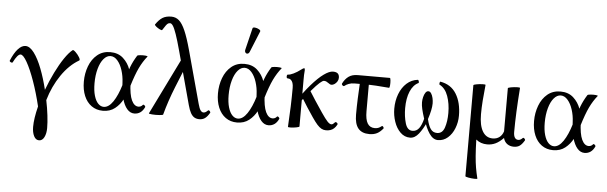

<svg xmlns="http://www.w3.org/2000/svg" viewBox="-57 -935 4480 1417"><g transform="rotate(5 2183.0 -226.5)"><path d="M214.8 174.3Q214.8 112.8 237.8 21Q214.4 -77.1 184.1 -162.6Q153.8 -248 125 -298.8Q96.2 -349.6 76.7 -349.6Q65.4 -349.6 52 -333.7Q38.6 -317.9 22.9 -286.6Q21 -283.2 14.9 -284.4Q8.8 -285.6 3.9 -289.8Q-1 -293.9 0.5 -297.9Q24.9 -356 52 -385.7Q79.1 -415.5 107.4 -415.5Q139.6 -415.5 171.4 -372.8Q203.1 -330.1 230.2 -259.8Q257.3 -189.5 277.8 -105.5Q303.2 -173.8 334.2 -236.8Q365.2 -299.8 397 -346.7Q428.7 -393.6 456.1 -415Q461.4 -419.4 478.5 -403.1Q495.6 -386.7 507.1 -367.2Q518.6 -347.7 511.2 -343.3Q438.5 -301.3 381.6 -218Q324.7 -134.8 294.4 -30.8Q306.2 26.9 312.5 80.3Q318.8 133.8 318.8 174.3Q318.8 214.8 304.9 242.2Q291 269.5 266.6 269.5Q242.2 269.5 228.5 242.2Q214.8 214.8 214.8 174.3Z M558.6 -190.9Q558.6 -252 578.6 -305.4Q598.6 -358.9 638.2 -391.8Q677.7 -424.8 734.4 -424.8Q793 -424.8 830.3 -391.1Q867.7 -357.4 884.5 -308.8Q901.4 -260.3 902.8 -212.4Q905.8 -124.5 925.3 -83.3Q944.8 -42 976.1 -42Q985.4 -42 993.7 -46.1Q1002 -50.3 1007.8 -58.1Q1010.3 -61 1015.1 -58.6Q1020 -56.2 1023.7 -51.3Q1027.3 -46.4 1025.9 -43Q1013.7 -16.1 994.4 -2.4Q975.1 11.2 949.7 11.2Q919.4 11.2 896.2 -15.4Q873 -42 859.4 -91.8Q845.7 -141.6 843.3 -210.4Q841.3 -256.3 827.6 -299.3Q814 -342.3 790.8 -369.1Q767.6 -396 739.3 -396Q711.4 -396 688.2 -368.9Q665 -341.8 651.6 -293.7Q638.2 -245.6 638.2 -186Q638.2 -131.8 649.4 -94Q660.6 -56.2 679.4 -37.1Q698.2 -18.1 720.7 -18.1Q757.3 -18.1 789.6 -65.7Q821.8 -113.3 845.7 -193.4Q873 -283.7 889.6 -327.4Q906.2 -371.1 934.1 -415.5Q937 -419.9 957.3 -421.6Q977.5 -423.3 995.6 -421.6Q1013.7 -419.9 1010.3 -415.5Q978 -376 953.9 -325.7Q929.7 -275.4 902.3 -185.5Q885.7 -130.9 864 -88.6Q842.3 -46.4 805.9 -17.6Q769.5 11.2 716.8 11.2Q668.5 11.2 632.6 -14.4Q596.7 -40 577.6 -85.9Q558.6 -131.8 558.6 -190.9Z M1345.7 -85.4 1239.7 -477.5Q1218.3 -556.6 1203.1 -599.9Q1188 -643.1 1177 -659.4Q1166 -675.8 1155.8 -675.8Q1146.5 -675.8 1140.1 -671.9Q1133.8 -668 1125.7 -657.2Q1117.7 -646.5 1101.6 -621.1Q1098.6 -616.7 1083.5 -624Q1068.4 -631.3 1055.4 -642.1Q1042.5 -652.8 1045.4 -657.2Q1070.3 -693.8 1095.9 -709.5Q1121.6 -725.1 1160.6 -725.1Q1193.4 -725.1 1217.8 -703.9Q1242.2 -682.6 1264.4 -631.8Q1286.6 -581.1 1311.5 -490.2L1417.5 -100.6Q1426.3 -67.4 1436 -54.2Q1445.8 -41 1457.5 -41Q1465.3 -41 1472.7 -44.9Q1480 -48.8 1490.7 -59.1Q1494.1 -62 1498.8 -59.1Q1503.4 -56.2 1506.3 -50.8Q1509.3 -45.4 1507.8 -43Q1490.7 -13.7 1473.1 -1.2Q1455.6 11.2 1432.1 11.2Q1410.2 11.2 1394.5 2Q1378.9 -7.3 1367.2 -28.3Q1355.5 -49.3 1345.7 -85.4ZM1277.3 -447.3 1305.2 -386.2 1233.4 -209Q1189.9 -100.6 1163.1 0Q1162.1 4.4 1134.8 6.3Q1107.4 8.3 1081.5 6.3Q1055.7 4.4 1057.6 0Z M1552.2 -190.9Q1552.2 -252 1572.3 -305.4Q1592.3 -358.9 1631.8 -391.8Q1671.4 -424.8 1728 -424.8Q1786.6 -424.8 1824 -391.1Q1861.3 -357.4 1878.2 -308.8Q1895 -260.3 1896.5 -212.4Q1899.4 -124.5 1918.9 -83.3Q1938.5 -42 1969.7 -42Q1979 -42 1987.3 -46.1Q1995.6 -50.3 2001.5 -58.1Q2003.9 -61 2008.8 -58.6Q2013.7 -56.2 2017.3 -51.3Q2021 -46.4 2019.5 -43Q2007.3 -16.1 1988 -2.4Q1968.8 11.2 1943.4 11.2Q1913.1 11.2 1889.9 -15.4Q1866.7 -42 1853 -91.8Q1839.4 -141.6 1836.9 -210.4Q1835 -256.3 1821.3 -299.3Q1807.6 -342.3 1784.4 -369.1Q1761.2 -396 1732.9 -396Q1705.1 -396 1681.9 -368.9Q1658.7 -341.8 1645.3 -293.7Q1631.8 -245.6 1631.8 -186Q1631.8 -131.8 1643.1 -94Q1654.3 -56.2 1673.1 -37.1Q1691.9 -18.1 1714.4 -18.1Q1751 -18.1 1783.2 -65.7Q1815.4 -113.3 1839.4 -193.4Q1866.7 -283.7 1883.3 -327.4Q1899.9 -371.1 1927.7 -415.5Q1930.7 -419.9 1950.9 -421.6Q1971.2 -423.3 1989.3 -421.6Q2007.3 -419.9 2003.9 -415.5Q1971.7 -376 1947.5 -325.7Q1923.3 -275.4 1896 -185.5Q1879.4 -130.9 1857.7 -88.6Q1835.9 -46.4 1799.6 -17.6Q1763.2 11.2 1710.4 11.2Q1662.1 11.2 1626.2 -14.4Q1590.3 -40 1571.3 -85.9Q1552.2 -131.8 1552.2 -190.9ZM1725.1 -529.3 1764.6 -691.4Q1766.6 -699.7 1782.5 -698.2Q1798.3 -696.8 1812.3 -688.7Q1826.2 -680.7 1822.8 -672.9L1759.8 -518.1Q1754.4 -504.4 1744.6 -502.2Q1734.9 -500 1728.5 -508.3Q1722.2 -516.6 1725.1 -529.3Z M2098.1 -278.8Q2098.1 -301.3 2093 -316.2Q2087.9 -331.1 2078.1 -338.6Q2068.4 -346.2 2053.2 -346.2Q2048.8 -346.2 2047.4 -353Q2045.9 -359.9 2047.6 -366.7Q2049.3 -373.5 2053.2 -373.5Q2069.8 -373.5 2095.7 -386Q2121.6 -398.4 2148.4 -418.9Q2156.7 -425.3 2161.9 -428.2Q2167 -431.2 2169.9 -431.2Q2172.9 -431.2 2174.3 -427.7Q2175.8 -424.3 2175.8 -417.5Q2173.8 -400.9 2173.3 -380.9Q2172.9 -360.8 2172.9 -342.3V0Q2172.9 4.4 2151.6 8.5Q2130.4 12.7 2109.4 13.4Q2088.4 14.2 2088.4 9.8Q2098.1 -145 2098.1 -278.8ZM2384.3 -424.8Q2408.7 -424.8 2419.9 -414.6Q2431.2 -404.3 2431.2 -382.8Q2431.2 -368.2 2423.1 -355.2Q2415 -342.3 2403.3 -334.7Q2391.6 -327.1 2381.8 -327.1Q2375.5 -327.1 2370.1 -329.6Q2364.7 -332 2357.9 -337.4Q2348.6 -344.2 2341.1 -347.7Q2333.5 -351.1 2323.2 -351.1Q2314.5 -351.1 2292.7 -332.3Q2271 -313.5 2232.4 -268.3Q2193.8 -223.1 2139.2 -149.4L2120.6 -166.5Q2175.3 -251 2226.1 -309.1Q2276.9 -367.2 2317.1 -396Q2357.4 -424.8 2384.3 -424.8ZM2264.6 -76.2Q2218.8 -143.1 2172.4 -219.2L2222.7 -279.8Q2267.1 -207.5 2329.6 -115.7Q2359.4 -71.8 2376.2 -54Q2393.1 -36.1 2405.3 -36.1Q2412.1 -36.1 2418.2 -40.5Q2424.3 -44.9 2432.1 -53.7Q2434.6 -56.6 2440.4 -54.4Q2446.3 -52.2 2449.7 -47.4Q2453.1 -42.5 2450.2 -37.1Q2440.9 -20 2429.2 -9.3Q2417.5 1.5 2402.8 6.3Q2388.2 11.2 2369.6 11.2Q2351.6 11.2 2336.2 2.9Q2320.8 -5.4 2304.2 -23.9Q2287.6 -42.5 2264.6 -76.2Z M2581.1 -123.5Q2581.1 -182.6 2583.5 -242.4Q2585.9 -302.2 2590.8 -390.6H2655.8V-154.8Q2655.8 -94.2 2673.3 -65.2Q2690.9 -36.1 2727.5 -36.1Q2741.7 -36.1 2752.9 -40.3Q2764.2 -44.4 2777.8 -55.2Q2781.2 -58.1 2785.2 -54.9Q2789.1 -51.8 2791.5 -46.6Q2793.9 -41.5 2792.5 -39.6Q2771 -12.7 2747.3 -0.7Q2723.6 11.2 2691.4 11.2Q2635.3 11.2 2608.2 -22Q2581.1 -55.2 2581.1 -123.5ZM2458 -342.8Q2475.1 -377.4 2501.2 -396.2Q2527.3 -415 2569.3 -415H2806.2Q2810.5 -415 2812.3 -396.5Q2814 -377.9 2812.3 -359.6Q2810.5 -341.3 2806.2 -341.8Q2752.9 -346.7 2709.2 -349.1Q2665.5 -351.6 2623.5 -351.6H2549.8Q2526.4 -351.6 2507.3 -344.2Q2488.3 -336.9 2476.6 -326.7Q2473.1 -323.7 2468 -326.2Q2462.9 -328.6 2459.5 -333.7Q2456.1 -338.9 2458 -342.8Z M2858.4 -191.9Q2858.4 -250.5 2877.4 -300.5Q2896.5 -350.6 2931.4 -382.1Q2966.3 -413.6 3012.2 -418.9Q3016.1 -419.4 3018.8 -414.3Q3021.5 -409.2 3022 -403.1Q3022.5 -397 3020.5 -396Q2981 -377.4 2959.5 -326.7Q2938 -275.9 2938 -202.6Q2938 -142.1 2952.9 -91.3Q2967.8 -40.5 3005.9 -40.5Q3035.6 -40.5 3054.2 -64.7Q3072.8 -88.9 3084.5 -136.7Q3070.8 -178.7 3064.5 -206.5Q3058.1 -234.4 3058.1 -256.3Q3058.1 -275.4 3063 -295.4Q3067.9 -315.4 3076.9 -328.6Q3085.9 -341.8 3098.1 -341.8Q3110.4 -341.8 3119.1 -328.4Q3127.9 -314.9 3132.6 -294.7Q3137.2 -274.4 3137.2 -254.9Q3137.2 -210.9 3112.8 -136.7Q3123.5 -88.9 3140.6 -64.7Q3157.7 -40.5 3188 -40.5Q3228 -40.5 3243.4 -86.2Q3258.8 -131.8 3258.8 -194.3Q3258.8 -263.7 3238.8 -319.6Q3218.8 -375.5 3175.8 -397.5Q3173.8 -398.4 3174.1 -404.3Q3174.3 -410.2 3176 -415.3Q3177.7 -420.4 3180.2 -419.9Q3259.3 -406.7 3298.8 -342.8Q3338.4 -278.8 3338.4 -181.6Q3338.4 -132.8 3321 -88.4Q3303.7 -43.9 3272 -16.4Q3240.2 11.2 3199.2 11.2Q3163.1 11.2 3135.3 -29.5Q3107.4 -70.3 3089.8 -132.3L3110.4 -117.7Q3085.4 -62 3056.6 -25.4Q3027.8 11.2 2992.7 11.2Q2951.2 11.2 2920.7 -18.8Q2890.1 -48.8 2874.3 -95.7Q2858.4 -142.6 2858.4 -191.9Z M3424.8 258.8V-415Q3424.8 -419.4 3447.3 -423.6Q3469.7 -427.7 3492.2 -428.5Q3514.6 -429.2 3514.2 -424.8Q3507.3 -361.3 3503.4 -307.6Q3499.5 -253.9 3499.5 -207Q3499.5 -124.5 3525.6 -80.3Q3551.8 -36.1 3600.6 -36.1Q3629.9 -36.1 3650.4 -51.5Q3670.9 -66.9 3680.2 -95.7V-415Q3680.2 -419.4 3702.6 -423.6Q3725.1 -427.7 3747.3 -428.5Q3769.5 -429.2 3769.5 -424.8Q3754.9 -231.9 3754.9 -97.2Q3754.9 -70.3 3763.9 -56.2Q3772.9 -42 3790 -42Q3798.3 -42 3806.2 -46.1Q3814 -50.3 3822.8 -59.1Q3825.7 -62 3830.6 -59.1Q3835.4 -56.2 3838.4 -51Q3841.3 -45.9 3839.8 -43Q3822.3 -13.2 3804.9 -1Q3787.6 11.2 3761.7 11.2Q3732.4 11.2 3711.9 -3.7Q3691.4 -18.6 3684.1 -46.9Q3654.3 -16.1 3625.7 -2.4Q3597.2 11.2 3564 11.2Q3539.6 11.2 3518.8 3.9Q3498 -3.4 3481.4 -17.6Q3483.4 55.2 3487.3 104.2Q3491.2 153.3 3497.6 190.2Q3503.9 227.1 3514.2 268.6Q3515.1 272.9 3492.7 272.2Q3470.2 271.5 3447.5 267.3Q3424.8 263.2 3424.8 258.8Z M3894 -190.9Q3894 -252 3914.1 -305.4Q3934.1 -358.9 3973.6 -391.8Q4013.2 -424.8 4069.8 -424.8Q4128.4 -424.8 4165.8 -391.1Q4203.1 -357.4 4220 -308.8Q4236.8 -260.3 4238.3 -212.4Q4241.2 -124.5 4260.7 -83.3Q4280.3 -42 4311.5 -42Q4320.8 -42 4329.1 -46.1Q4337.4 -50.3 4343.3 -58.1Q4345.7 -61 4350.6 -58.6Q4355.5 -56.2 4359.1 -51.3Q4362.8 -46.4 4361.3 -43Q4349.1 -16.1 4329.8 -2.4Q4310.5 11.2 4285.2 11.2Q4254.9 11.2 4231.7 -15.4Q4208.5 -42 4194.8 -91.8Q4181.2 -141.6 4178.7 -210.4Q4176.8 -256.3 4163.1 -299.3Q4149.4 -342.3 4126.2 -369.1Q4103 -396 4074.7 -396Q4046.9 -396 4023.7 -368.9Q4000.5 -341.8 3987.1 -293.7Q3973.6 -245.6 3973.6 -186Q3973.6 -131.8 3984.9 -94Q3996.1 -56.2 4014.9 -37.1Q4033.7 -18.1 4056.2 -18.1Q4092.8 -18.1 4125 -65.7Q4157.2 -113.3 4181.2 -193.4Q4208.5 -283.7 4225.1 -327.4Q4241.7 -371.1 4269.5 -415.5Q4272.5 -419.9 4292.7 -421.6Q4313 -423.3 4331.1 -421.6Q4349.1 -419.9 4345.7 -415.5Q4313.5 -376 4289.3 -325.7Q4265.1 -275.4 4237.8 -185.5Q4221.2 -130.9 4199.5 -88.6Q4177.7 -46.4 4141.4 -17.6Q4105 11.2 4052.2 11.2Q4003.9 11.2 3968 -14.4Q3932.1 -40 3913.1 -85.9Q3894 -131.8 3894 -190.9Z"/></g></svg>

Font: Junicode Two Beta VF
Style: Regular
Weight: 400
Designer: Peter S. Baker
Foundry: Briery Creek Software
Version: Version 1.031 beta; ttfautohint (v1.8.1.43-b0c9)